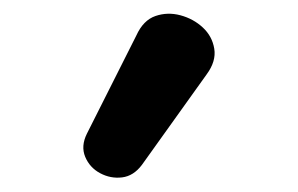

<svg xmlns="http://www.w3.org/2000/svg" viewBox="-20 -799 428 276"><path d="M184 -562Q172 -546 155.5 -544Q139 -542 124 -550Q109 -558 102.5 -573.5Q96 -589 105 -607L176 -748Q186 -770 203.5 -776Q221 -782 239.5 -777Q258 -772 271.5 -759.5Q285 -747 288 -729Q291 -711 277 -692Z"/></svg>

Font: Nunito ExtraLight ExtraBold
Style: Regular
Weight: 800
Version: Version 3.602